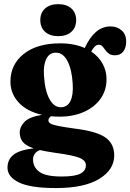

<svg xmlns="http://www.w3.org/2000/svg" viewBox="-20 -686 643 948"><path d="M349.5 -51Q456 -38 500 -7.5Q544 23 544 81.5Q544 152 470.2 197.2Q396.5 242.5 256 242.5Q130.5 242.5 73.8 215Q17 187.5 17 142Q17 102 46.5 78.2Q76 54.5 146.5 46.5Q106.5 33 92 14Q77.5 -5 77.5 -31.5Q77.5 -60.5 101.5 -84.8Q125.5 -109 187.5 -119Q112.5 -136 72 -180.2Q31.5 -224.5 31.5 -283Q31.5 -367.5 97.2 -419.8Q163 -472 277.5 -472Q312.5 -472 343 -466Q373.5 -460 398.5 -449Q422 -500.5 453.5 -528Q485 -555.5 526 -555.5Q558.5 -555.5 580.8 -535.8Q603 -516 603 -481.5Q603 -450 588.5 -431.5Q574 -413 548 -413Q529 -413 518 -420.8Q507 -428.5 500 -438.8Q493 -449 485.8 -457Q478.5 -465 467 -465Q448 -465 430.5 -431.5Q467.5 -406.5 486.8 -371Q506 -335.5 506 -295Q506 -240 476.5 -198.5Q447 -157 394.5 -133.5Q342 -110 274 -110Q252 -110 231.5 -112Q219 -103 219 -92Q219 -82.5 229.5 -76Q240 -69.5 268 -64Q296 -58.5 349.5 -51ZM254.5 -426Q223.5 -425.5 208.5 -394.8Q193.5 -364 197 -314Q201.5 -238.5 224.2 -197Q247 -155.5 281.5 -156.5Q313 -157 327.8 -187.2Q342.5 -217.5 339 -272Q335 -342.5 313 -384.8Q291 -427 254.5 -426ZM143 101Q143 139 174.2 162.2Q205.5 185.5 284 185.5Q350.5 185.5 377.2 171.2Q404 157 404 130Q404 106 372.5 93.2Q341 80.5 256 69Q209 62.5 177 55Q161 60.5 152 73.2Q143 86 143 101ZM267.5 -507.5Q226.5 -507.5 202.8 -528.8Q179 -550 179 -587Q179 -623 202.8 -644.2Q226.5 -665.5 267.5 -665.5Q309 -665.5 332.5 -644.2Q356 -623 356 -587Q356 -550.5 332.5 -529Q309 -507.5 267.5 -507.5Z"/></svg>

Font: Fraunces 72pt Soft
Style: Bold
Weight: 700
Version: Version 1.000;[b76b70a41]